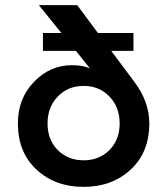

<svg xmlns="http://www.w3.org/2000/svg" viewBox="-20 -719 653 751"><path d="M408 -132Q448 -172 448 -236Q448 -300 408 -341.5Q368 -383 307 -383Q246 -383 206 -341.5Q166 -300 166 -236Q166 -172 206 -132Q246 -92 307 -92Q368 -92 408 -132ZM148 -520V-590H220L132 -699H282L363 -590H502V-520H415L504 -401Q564 -322 564 -236Q564 -123 491 -55.5Q418 12 307 12Q196 12 123 -55.5Q50 -123 50 -236Q50 -334 113 -399Q176 -464 261 -464Q306 -464 332 -451L277 -520Z"/></svg>

Font: Renner* Medium
Style: Medium
Weight: 500
Version: Version 003.000 ; ttfautohint (v0.97) -l 8 -r 50 -G 200 -x 1